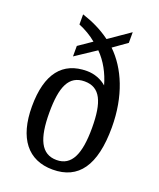

<svg xmlns="http://www.w3.org/2000/svg" viewBox="-143 -850 783 947"><g transform="rotate(20 249.0 -376.0)"><path d="M248 10C383 10 452 -85 452 -285C452 -450 397 -577 316 -655L388 -706V-762L278 -686C229 -722 180 -744 128 -761V-708C160 -695 195 -675 222 -652L152 -604V-549L259 -620C300 -579 329 -525 345 -467C319 -490 282 -505 242 -505C115 -505 46 -421 46 -248C46 -82 118 10 248 10ZM250 -41C169 -41 137 -112 137 -249C137 -384 166 -453 249 -453C331 -453 361 -385 361 -249C361 -112 329 -41 250 -41Z"/></g></svg>

Font: Noto Serif Lao Cond
Style: Regular
Weight: 400
Width: 3
Designer: Monotype Design Team
Foundry: Monotype Imaging Inc.
Version: Version 2.004